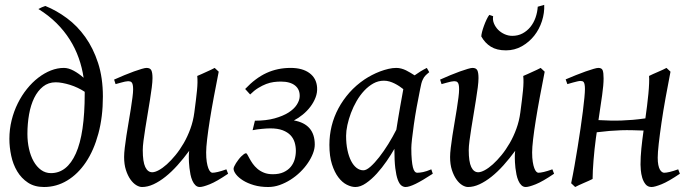

<svg xmlns="http://www.w3.org/2000/svg" viewBox="-20 -729 2757 769"><path d="M184.1 -35.6Q248.5 -35.6 283.9 -114.5Q319.3 -193.4 319.3 -354V-361.3Q306.2 -370.1 291 -377.2Q275.9 -384.3 260.3 -389.2Q244.6 -394 230 -396.7Q215.3 -399.4 203.1 -399.4Q173.8 -399.4 152.3 -382.3Q130.9 -365.2 116.9 -336.7Q103 -308.1 96.4 -270.8Q89.8 -233.4 89.8 -192.4Q89.8 -161.1 96.2 -132.8Q102.5 -104.5 114.7 -82.8Q127 -61 144.5 -48.3Q162.1 -35.6 184.1 -35.6ZM17.6 -172.9Q17.6 -211.4 26.6 -247.6Q35.6 -283.7 51.3 -315.2Q66.9 -346.7 87.9 -372.8Q108.9 -398.9 133.3 -417.7Q157.7 -436.5 183.8 -446.8Q210 -457 235.8 -457Q254.4 -457 275.4 -445.6Q296.4 -434.1 314.9 -417.5Q309.1 -457.5 295.4 -496.3Q281.7 -535.2 259.5 -570.3Q237.3 -605.5 206.1 -636.5Q174.8 -667.5 133.8 -692.9Q140.6 -696.8 147.9 -700Q155.3 -703.1 161.6 -705.1Q206.5 -687 248 -656.2Q289.6 -625.5 321.5 -580.8Q353.5 -536.1 372.8 -476.8Q392.1 -417.5 392.1 -342.3Q392.1 -260.7 374 -193.8Q356 -127 324 -79.3Q292 -31.7 249 -5.9Q206.1 20 156.2 20Q118.2 20 91.8 2.4Q65.4 -15.1 48.8 -43Q32.2 -70.8 24.9 -105.2Q17.6 -139.6 17.6 -172.9Z M736.3 -94.7V-105Q736.3 -108.4 736.6 -110.8Q736.8 -113.3 736.8 -116.2L737.8 -125Q714.8 -93.8 690.9 -67.1Q667 -40.5 642.8 -21.2Q618.7 -2 595 9Q571.3 20 548.8 20Q538.1 20 525.6 12.5Q513.2 4.9 502.4 -10.3Q491.7 -25.4 484.4 -47.9Q477.1 -70.3 477.1 -100.1Q477.1 -114.7 479.7 -137.2Q482.4 -159.7 486.3 -185.5Q490.2 -211.4 495.1 -239.3Q500 -267.1 503.9 -292.5Q507.8 -317.9 510.5 -338.4Q513.2 -358.9 513.2 -371.1Q513.2 -382.3 511.7 -388.9Q510.3 -395.5 507.6 -398.7Q504.9 -401.9 501.2 -402.8Q497.6 -403.8 493.2 -403.8Q488.8 -403.8 480.5 -402.1Q472.2 -400.4 463.9 -397.9Q454.1 -395.5 442.9 -392.1L437 -410.2Q457.5 -419.4 478.3 -428Q499 -436.5 516.6 -442.9Q534.2 -449.2 547.6 -453.1Q561 -457 566.9 -457Q581.1 -457 585.9 -447.8Q590.8 -438.5 590.8 -416Q590.8 -401.9 587.9 -378.9Q585 -356 580.6 -328.6Q576.2 -301.3 571.3 -272Q566.4 -242.7 562 -215.3Q557.6 -188 554.7 -165Q551.8 -142.1 551.8 -127.9Q551.8 -81.1 561.8 -60.1Q571.8 -39.1 589.8 -39.1Q600.6 -39.1 616 -47.4Q631.3 -55.7 648.4 -71Q665.5 -86.4 683.1 -107.9Q700.7 -129.4 716.1 -156Q731.4 -182.6 742.7 -213.6Q753.9 -244.6 758.3 -278.3Q765.6 -332.5 769 -366.9Q772.5 -401.4 770 -424.8Q777.3 -427.7 786.9 -432.1Q796.4 -436.5 806.2 -440.9Q815.9 -445.3 825 -449.5Q834 -453.6 839.8 -457L856 -441.9Q845.7 -390.1 836.4 -340.3Q827.1 -290.5 820.3 -247.8Q813.5 -205.1 809.6 -171.4Q805.7 -137.7 805.7 -118.7Q805.7 -96.2 808.1 -80.8Q810.5 -65.4 814.2 -55.7Q817.9 -45.9 822.3 -41.5Q826.7 -37.1 830.6 -37.1Q838.9 -37.1 852.5 -40.3Q866.2 -43.5 886.7 -50.8L893.6 -33.2Q847.7 -2 820.1 9Q792.5 20 780.3 20Q770 20 762.7 12.9Q755.4 5.9 750.5 -5.4Q745.6 -16.6 742.9 -30Q740.2 -43.5 738.8 -56.2Q737.3 -68.8 736.8 -79.3Q736.3 -89.8 736.3 -94.7Z M1240.7 -149.9Q1240.7 -133.3 1233.4 -114.3Q1226.1 -95.2 1213.1 -76.2Q1200.2 -57.1 1182.4 -39.8Q1164.6 -22.5 1143.8 -9.3Q1123 3.9 1100.3 12Q1077.6 20 1054.2 20Q1022.5 20 996.8 12.5Q971.2 4.9 953.4 -6.3Q935.5 -17.6 925.8 -30Q916 -42.5 915.5 -52.7Q915.5 -56.6 918.2 -62.7Q920.9 -68.8 925.3 -75.7Q929.7 -82.5 935.1 -89.6Q940.4 -96.7 946 -102.3Q951.7 -107.9 956.8 -111.6Q961.9 -115.2 965.3 -115.2Q967.8 -115.2 971.2 -109.1Q974.6 -103 979.7 -93.5Q984.9 -84 992.4 -73.2Q1000 -62.5 1011 -53Q1022 -43.5 1037.1 -37.4Q1052.2 -31.2 1072.8 -31.2Q1098.1 -31.2 1115.7 -39.3Q1133.3 -47.4 1144.3 -60.5Q1155.3 -73.7 1160.2 -90.6Q1165 -107.4 1165 -125Q1165 -142.1 1160.2 -158.4Q1155.3 -174.8 1143.6 -187.3Q1131.8 -199.7 1112.1 -207.3Q1092.3 -214.8 1063 -214.8Q1057.1 -214.8 1048.3 -214.4Q1039.6 -213.9 1029.5 -212.9Q1019.5 -211.9 1009.8 -210.7Q1000 -209.5 991.7 -207.5L1001 -245.6Q1046.4 -245.6 1079.8 -254.9Q1113.3 -264.2 1135.3 -278.1Q1157.2 -292 1168.2 -308.8Q1179.2 -325.7 1180.2 -340.8Q1182.1 -369.6 1162.4 -386Q1142.6 -402.3 1104.5 -402.3Q1091.3 -402.3 1076.4 -400.4Q1061.5 -398.4 1046.1 -392.6Q1030.8 -386.7 1014.4 -376.7Q998 -366.7 981.9 -350.6L961.9 -372.6Q1003.4 -416.5 1047.6 -436.8Q1091.8 -457 1144 -457Q1191.4 -457 1219.5 -436.3Q1247.6 -415.5 1250 -378.9Q1251.5 -358.4 1243.9 -338.6Q1236.3 -318.8 1223.1 -301.5Q1210 -284.2 1192.6 -270Q1175.3 -255.9 1157.2 -246.6Q1240.7 -231.9 1240.7 -149.9Z M1674.3 -411.1 1673.3 -410.2Q1669.9 -403.3 1667.5 -394Q1665 -384.8 1662.6 -371.1Q1655.3 -335.9 1648.7 -299.1Q1642.1 -262.2 1637.5 -229.5Q1632.8 -196.8 1630.1 -171.9Q1627.4 -147 1627.4 -136.2Q1627.4 -108.4 1629.2 -89.4Q1630.9 -70.3 1633.8 -58.8Q1636.7 -47.4 1641.1 -42.2Q1645.5 -37.1 1651.4 -37.1Q1661.1 -37.1 1674.6 -39.8Q1688 -42.5 1707.5 -50.8L1713.4 -33.2Q1670.9 -5.4 1644.8 7.3Q1618.7 20 1604.5 20Q1595.7 20 1587.6 13.9Q1579.6 7.8 1573.2 -9Q1566.9 -25.9 1563.2 -55.7Q1559.6 -85.4 1559.6 -132.8Q1546.9 -110.4 1528.6 -83.7Q1510.3 -57.1 1489.3 -33.9Q1468.3 -10.7 1446 4.6Q1423.8 20 1403.3 20Q1387.2 20 1368.9 10.7Q1350.6 1.5 1335.2 -18.8Q1319.8 -39.1 1309.6 -71Q1299.3 -103 1299.3 -148.9Q1299.3 -187.5 1308.3 -224.4Q1317.4 -261.2 1335.4 -294.9Q1353.5 -328.6 1379.6 -358.2Q1405.8 -387.7 1440.4 -411.1Q1453.6 -419.9 1469.5 -428.2Q1485.4 -436.5 1502.2 -442.9Q1519 -449.2 1535.6 -453.1Q1552.2 -457 1567.4 -457Q1577.6 -457 1587.4 -454.3Q1597.2 -451.7 1606.2 -447.3Q1615.2 -442.9 1624 -437.5Q1632.8 -432.1 1640.6 -427.2Q1651.9 -435.5 1664.3 -443.1Q1676.8 -450.7 1689.5 -457L1699.2 -439.9Q1689.5 -432.1 1683.6 -426Q1677.7 -419.9 1673.8 -411.1ZM1567.4 -209.5Q1570.8 -231.9 1575 -256.6Q1579.1 -281.2 1583 -303.5Q1586.9 -325.7 1590.3 -343.8Q1593.8 -361.8 1595.2 -371.1V-372.1Q1587.9 -377.9 1579.1 -383.8Q1570.3 -389.6 1560.5 -394.5Q1550.8 -399.4 1540 -402.6Q1529.3 -405.8 1517.6 -405.8Q1495.1 -405.8 1475.3 -394.8Q1455.6 -383.8 1438.7 -365.7Q1421.9 -347.7 1408.4 -324.5Q1395 -301.3 1385.7 -276.6Q1376.5 -252 1371.3 -228Q1366.2 -204.1 1366.2 -185.1Q1366.2 -153.3 1371.6 -127.9Q1377 -102.5 1386.2 -84.5Q1395.5 -66.4 1408.2 -56.6Q1420.9 -46.9 1435.5 -46.9Q1447.3 -46.9 1463.9 -61.5Q1480.5 -76.2 1498.8 -99.6Q1517.1 -123 1535.2 -152.1Q1553.2 -181.2 1567.4 -209.5Z M2042 -94.7V-105Q2042 -108.4 2042.2 -110.8Q2042.5 -113.3 2042.5 -116.2L2043.5 -125Q2020.5 -93.8 1996.6 -67.1Q1972.7 -40.5 1948.5 -21.2Q1924.3 -2 1900.6 9Q1877 20 1854.5 20Q1843.8 20 1831.3 12.5Q1818.8 4.9 1808.1 -10.3Q1797.4 -25.4 1790 -47.9Q1782.7 -70.3 1782.7 -100.1Q1782.7 -114.7 1785.4 -137.2Q1788.1 -159.7 1792 -185.5Q1795.9 -211.4 1800.8 -239.3Q1805.7 -267.1 1809.6 -292.5Q1813.5 -317.9 1816.2 -338.4Q1818.8 -358.9 1818.8 -371.1Q1818.8 -382.3 1817.4 -388.9Q1815.9 -395.5 1813.2 -398.7Q1810.5 -401.9 1806.9 -402.8Q1803.2 -403.8 1798.8 -403.8Q1794.4 -403.8 1786.1 -402.1Q1777.8 -400.4 1769.5 -397.9Q1759.8 -395.5 1748.5 -392.1L1742.7 -410.2Q1763.2 -419.4 1783.9 -428Q1804.7 -436.5 1822.3 -442.9Q1839.8 -449.2 1853.3 -453.1Q1866.7 -457 1872.6 -457Q1886.7 -457 1891.6 -447.8Q1896.5 -438.5 1896.5 -416Q1896.5 -401.9 1893.6 -378.9Q1890.6 -356 1886.2 -328.6Q1881.8 -301.3 1877 -272Q1872.1 -242.7 1867.7 -215.3Q1863.3 -188 1860.4 -165Q1857.4 -142.1 1857.4 -127.9Q1857.4 -81.1 1867.4 -60.1Q1877.4 -39.1 1895.5 -39.1Q1906.2 -39.1 1921.6 -47.4Q1937 -55.7 1954.1 -71Q1971.2 -86.4 1988.8 -107.9Q2006.3 -129.4 2021.7 -156Q2037.1 -182.6 2048.3 -213.6Q2059.6 -244.6 2064 -278.3Q2071.3 -332.5 2074.7 -366.9Q2078.1 -401.4 2075.7 -424.8Q2083 -427.7 2092.5 -432.1Q2102.1 -436.5 2111.8 -440.9Q2121.6 -445.3 2130.6 -449.5Q2139.6 -453.6 2145.5 -457L2161.6 -441.9Q2151.4 -390.1 2142.1 -340.3Q2132.8 -290.5 2126 -247.8Q2119.1 -205.1 2115.2 -171.4Q2111.3 -137.7 2111.3 -118.7Q2111.3 -96.2 2113.8 -80.8Q2116.2 -65.4 2119.9 -55.7Q2123.5 -45.9 2127.9 -41.5Q2132.3 -37.1 2136.2 -37.1Q2144.5 -37.1 2158.2 -40.3Q2171.9 -43.5 2192.4 -50.8L2199.2 -33.2Q2153.3 -2 2125.7 9Q2098.1 20 2085.9 20Q2075.7 20 2068.4 12.9Q2061 5.9 2056.2 -5.4Q2051.3 -16.6 2048.6 -30Q2045.9 -43.5 2044.4 -56.2Q2043 -68.8 2042.5 -79.3Q2042 -89.8 2042 -94.7ZM2159.7 -709.5Q2161.1 -677.2 2150.6 -644.5Q2140.1 -611.8 2119.6 -585.9Q2099.1 -560.1 2070.1 -543.7Q2041 -527.3 2006.3 -527.3Q1969.7 -527.3 1946 -542Q1922.4 -556.6 1907.7 -583Q1907.7 -588.9 1910.6 -600.8Q1913.6 -612.8 1918.5 -626Q1923.3 -639.2 1929 -651.1Q1934.6 -663.1 1939.9 -669.4L1955.1 -664.1Q1952.6 -648.9 1958.5 -634.8Q1964.4 -620.6 1975.3 -609.6Q1986.3 -598.6 2001.2 -592Q2016.1 -585.4 2031.7 -585.4Q2054.7 -585.4 2073 -595.2Q2091.3 -605 2104.5 -621.3Q2117.7 -637.7 2125 -658.7Q2132.3 -679.7 2133.8 -702.1Z M2545.4 -69.8Q2545.4 -100.6 2548.8 -134.3Q2552.2 -168 2557.6 -206.1Q2533.7 -207 2511.7 -207.5Q2489.7 -208 2467.3 -207.3Q2444.8 -206.5 2421.1 -204.6Q2397.5 -202.6 2370.1 -199.2Q2369.1 -193.4 2368.4 -187.5Q2367.7 -181.6 2366.7 -175.8Q2363.8 -153.8 2361.3 -131.1Q2358.9 -108.4 2357.2 -86.9Q2355.5 -65.4 2354.5 -46.1Q2353.5 -26.9 2353.5 -12.2Q2347.2 -8.8 2337.6 -4.6Q2328.1 -0.5 2318.1 3.9Q2308.1 8.3 2298.8 12.5Q2289.6 16.6 2283.7 20L2267.6 4.9Q2274.4 -27.3 2281 -64.9Q2287.6 -102.5 2293.7 -140.4Q2299.8 -178.2 2305.2 -215.1Q2310.5 -252 2314.5 -283Q2318.4 -314 2320.6 -337.4Q2322.8 -360.8 2322.8 -372.1Q2322.8 -383.3 2321.5 -389.9Q2320.3 -396.5 2318.1 -399.7Q2315.9 -402.8 2312.5 -403.8Q2309.1 -404.8 2304.7 -404.8Q2300.3 -404.8 2291.7 -402.8Q2283.2 -400.9 2274.4 -398.4Q2264.2 -395.5 2252.4 -392.1L2245.6 -411.1Q2266.1 -419.9 2286.9 -428.2Q2307.6 -436.5 2325.7 -442.9Q2343.8 -449.2 2357.2 -453.1Q2370.6 -457 2376.5 -457Q2390.1 -457 2393.8 -447.5Q2397.5 -438 2397.5 -415Q2397.5 -388.7 2391.6 -347.2Q2385.7 -305.7 2377 -248Q2401.9 -246.6 2424.1 -246.1Q2446.3 -245.6 2468.5 -246.3Q2490.7 -247.1 2514.2 -249Q2537.6 -251 2564.9 -254.9Q2568.4 -278.8 2571.5 -304.4Q2574.7 -330.1 2576.9 -353Q2579.1 -376 2579.8 -394.8Q2580.6 -413.6 2579.6 -424.8Q2585.9 -428.2 2595.5 -432.4Q2605 -436.5 2615 -440.9Q2625 -445.3 2634.3 -449.5Q2643.6 -453.6 2649.4 -457L2665.5 -441.9Q2655.3 -390.1 2645.8 -337.2Q2636.2 -284.2 2629.4 -237.3Q2622.6 -190.4 2618.4 -153.6Q2614.3 -116.7 2614.3 -97.7Q2614.3 -80.1 2616.7 -68.4Q2619.1 -56.6 2623 -49.8Q2627 -43 2631.6 -40Q2636.2 -37.1 2640.1 -37.1Q2648.4 -37.1 2662.1 -40.3Q2675.8 -43.5 2696.3 -50.8L2703.1 -33.2Q2657.2 -2 2629.6 9Q2602.1 20 2589.8 20Q2574.2 20 2565.4 8.8Q2556.6 -2.4 2552.2 -17.3Q2547.9 -32.2 2546.6 -47.4Q2545.4 -62.5 2545.4 -69.8Z"/></svg>

Font: Gentium Plus Cyr
Style: Italic
Weight: 400
Italic angle: -8°
Designer: J. Victor Gaultney, Annie Olsen, Iska Routamaa, Becca Hirsbrunner
Foundry: SIL International
Version: Version 5.000